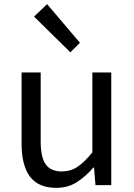

<svg xmlns="http://www.w3.org/2000/svg" viewBox="-20 -892 647 925"><path d="M251 13Q165 13 124.5 -41Q84 -95 84 -199V-543H176V-210Q176 -135 200 -100.5Q224 -66 278 -66Q320 -66 353 -88Q386 -110 425 -158V-543H516V0H440L433 -85H430Q392 -41 349.5 -14Q307 13 251 13ZM319 -640 144 -812 207 -872 365 -686Z"/></svg>

Font: Noto Sans TC
Style: Regular
Weight: 400
Designer: Ryoko NISHIZUKA  (kana, bopomofo & ideographs); Paul D. Hunt (Latin, Greek & Cyrillic); Sandoll Communications , Soo-you
Foundry: Adobe
Version: Version 2.004-H2;hotconv 1.0.118;makeotfexe 2.5.65603